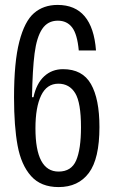

<svg xmlns="http://www.w3.org/2000/svg" viewBox="-20 -750 458 780"><path d="M37 -354Q37 -498 58.5 -581Q80 -664 118.5 -697Q157 -730 214 -730Q356 -730 370 -545H300Q294 -611 273 -638.5Q252 -666 215 -666Q174 -666 151.5 -632.5Q129 -599 120.5 -533Q112 -467 110 -355H116Q128 -411 159.5 -440Q191 -469 236 -469Q315 -469 349.5 -408.5Q384 -348 384 -234Q384 -105 341 -47.5Q298 10 218 10Q146 10 106 -35Q66 -80 51.5 -158.5Q37 -237 37 -354ZM309 -233Q309 -333 285.5 -371.5Q262 -410 217 -410Q170 -410 147 -362Q124 -314 124 -229Q124 -53 218 -53Q270 -53 289.5 -98.5Q309 -144 309 -233Z"/></svg>

Font: Mona Sans Condensed
Style: Regular
Weight: 400
Width: 3
Designer: Deni Anggara
Foundry: GitHub
Version: Version 2.000